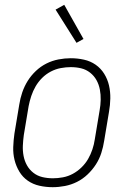

<svg xmlns="http://www.w3.org/2000/svg" viewBox="-20 -770 540 798"><path d="M199 8Q171 8 144 2Q117 -4 95.5 -19Q74 -34 60.5 -56.5Q47 -79 40.5 -105Q34 -131 35 -159Q36 -187 40 -215L60 -335Q64 -361 72.5 -386Q81 -411 95 -433.5Q109 -456 129 -475Q149 -494 173 -506Q197 -518 223 -523Q249 -528 274 -528Q302 -528 329 -522Q356 -516 377.5 -501Q399 -486 413 -463.5Q427 -441 433 -415Q439 -389 438.5 -361Q438 -333 433 -305L413 -185Q409 -159 401 -134Q393 -109 378.5 -86.5Q364 -64 344 -45Q324 -26 300 -14Q276 -2 250 3Q224 8 199 8ZM200 -29Q220 -29 241.5 -33Q263 -37 282.5 -47.5Q302 -58 318.5 -74Q335 -90 346 -109Q357 -128 364 -149Q371 -170 374 -191L394 -311Q398 -333 398.5 -355Q399 -377 395 -398Q391 -419 381 -437Q371 -455 354.5 -468Q338 -481 317.5 -486Q297 -491 274 -491Q254 -491 232.5 -487Q211 -483 191 -472.5Q171 -462 155 -446Q139 -430 128 -411Q117 -392 110 -371Q103 -350 99 -329L79 -209Q76 -187 75 -165Q74 -143 78 -122Q82 -101 92 -83Q102 -65 118.5 -52Q135 -39 156 -34Q177 -29 200 -29ZM298 -592 211 -730 247 -750 327 -608Z"/></svg>

Font: Iosevka Term Curly XLt Obl
Style: Regular
Weight: 200
Italic angle: -9°
Designer: Belleve Invis
Foundry: Belleve Invis
Version: Version 32.3.0